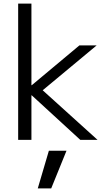

<svg xmlns="http://www.w3.org/2000/svg" viewBox="-20 -770 602 1057"><path d="M153 -750V-301H155L417 -520H512L215 -273L517 0H422L155 -245H153V0H80V-750ZM188 267 249 60H346L262 267Z"/></svg>

Font: M PLUS 1p
Style: Regular
Weight: 400
Version: Version 1.062